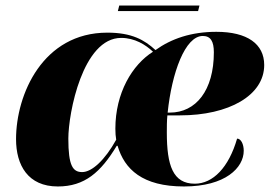

<svg xmlns="http://www.w3.org/2000/svg" viewBox="-20 -664 975 694"><path d="M406 -624H696L701 -644H411ZM189 10C286 10 344 -41 402 -137H405C430 -52 495 10 645 10C795 10 861 -58 861 -119C861 -143 851 -163 837 -163C807 -59 750 0 684 0C605 0 583 -66 583 -185C583 -204 583 -227 585 -247H631C807 -247 935 -319 935 -429C935 -505 874 -549 762 -549C671 -549 599 -524 542 -483C502 -520 456 -546 368 -546C135 -546 38 -323 38 -161C38 -67 81 10 189 10ZM594 -257H586C601 -401 649 -534 713 -534C741 -534 753 -515 753 -475C753 -337 688 -257 594 -257ZM277 -42C243 -42 227 -65 227 -163C227 -255 279 -527 418 -527C467 -527 507 -502 533 -477C458 -430 397 -328 397 -199C397 -183 398 -171 400 -159C359 -85 312 -42 277 -42Z"/></svg>

Font: Noto Serif Display Black
Style: Italic
Weight: 900
Italic angle: -12°
Designer: Monotype Design Team
Foundry: Monotype Imaging Inc.
Version: Version 2.009